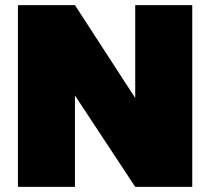

<svg xmlns="http://www.w3.org/2000/svg" viewBox="-20 -728 819 748"><path d="M49.8 0V-708H272L506.8 -346.2V-708H729V0H506.8L272 -356V0Z"/></svg>

Font: Poppins Black
Style: Regular
Weight: 900
Designer: Ninad Kale (Devanagari), Jonny Pinhorn (Latin)
Foundry: Indian Type Foundry
Version: 4.004